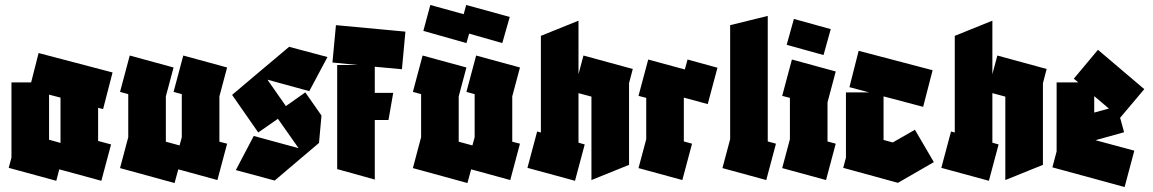

<svg xmlns="http://www.w3.org/2000/svg" viewBox="-20 -723 4630 771"><path d="M206 3 15 -49 26 -90V-392H105L135 -510L432 -432L394 -285L374 -290V-157L426 -143L387 3L218 -43ZM177 -162 223 -149V-150V-331L177 -343Z M681 12 462 -48 495 -172V-345L462 -354L501 -500L677 -452L646 -336V-154L701 -139L710 -172V-345L677 -354L716 -500L892 -452L861 -336V-154L892 -146L853 0L696 -43Z M1083 2 927 -40 999 -177 1179 -128 1096 -246 1017 -191 912 -342 1028 -440 1141 -535 1295 -494 1222 -357 1054 -403 1128 -297 1206 -352 1271 -259 1261 -149 1222 -116Z M1485 -2 1334 -44V-462H1416L1315 -472L1329 -622L1608 -596L1594 -445L1485 -455V-350H1559L1540 -241H1485Z M1857 12 1638 -48 1671 -172V-345L1638 -354L1677 -500L1853 -452L1822 -336V-154L1877 -139L1886 -172V-345L1853 -354L1892 -500L2068 -452L2037 -336V-154L2068 -146L2029 0L1872 -43ZM1853 -550 1680 -599 1708 -703 1842 -666 1852 -703 2027 -655 1997 -550 1864 -588Z M2289 3 2098 -49 2137 -195 2152 -191V-579L2303 -640V-425L2323 -500L2521 -446L2506 -389V-61L2355 0V-335L2303 -349V-150L2328 -143Z M2720 0 2544 -48 2575 -164V-330L2544 -338L2583 -484L2730 -444L2741 -484L2861 -451L2822 -305L2726 -331V-155L2759 -146Z M3057 0 2881 -48 2912 -164V-622L3063 -659V-155L3096 -146Z M3297 0 3121 -48 3152 -164V-330L3121 -338L3160 -484L3336 -436L3303 -312V-155L3336 -146ZM3287 -502 3139 -543 3168 -647 3316 -606Z M3585 11 3366 -49 3377 -90V-352H3470L3391 -373L3428 -519L3725 -441L3687 -294L3528 -336V-161L3565 -151L3654 -202L3730 -72L3586 11H3585Z M3951 3 3760 -49 3799 -195 3814 -191V-579L3965 -640V-425L3985 -500L4183 -446L4168 -389V-61L4017 0V-335L3965 -349V-150L3990 -143Z M4496 28 4206 -51 4223 -115V-392H4310L4292 -407L4389 -523L4575 -365L4478 -250L4494 -192L4379 -160L4535 -118ZM4374 -337V-271L4433 -287Z"/></svg>

Font: Blaka
Style: Regular
Weight: 400
Designer: Mohamed Gaber
Foundry: Kief Type Foundry
Version: Version 1.003; ttfautohint (v1.8.4.7-5d5b)